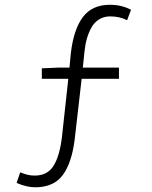

<svg xmlns="http://www.w3.org/2000/svg" viewBox="-20 -690 640 807"><path d="M127.9 97.2Q92.8 97.2 49.8 79.1L64.9 34.2Q99.1 48.8 126 47.9Q178.7 48.3 204.6 7.6Q230.5 -33.2 240.2 -112.8L267.1 -358.9H155.8V-402.8L224.1 -405.8H272L277.8 -466.8Q289.6 -566.9 328.4 -618.4Q367.2 -669.9 441.9 -669.9Q491.2 -669.9 530.8 -648.9L514.2 -605Q482.9 -621.1 442.9 -621.1Q417 -621.1 397 -608.9Q377 -596.7 364.7 -575Q352.5 -553.2 345.2 -527.8Q337.9 -502.4 335 -472.2L328.1 -405.8H480V-358.9H323.2L293.9 -104Q281.7 -5.4 243.7 45.9Q205.6 97.2 127.9 97.2Z"/></svg>

Font: Office Code Pro D Light
Style: Regular
Weight: 300
Designer: Nathan Rutzky & Paul D. Hunt
Foundry: Adobe Systems Incorporated
Version: Version 1.004;PS 001.004;hotconv 1.0.70;makeotf.lib2.5.58329